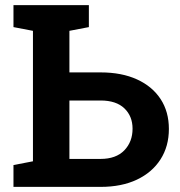

<svg xmlns="http://www.w3.org/2000/svg" viewBox="-20 -731 704 751"><path d="M32.7 0V-85.4L108.9 -100.1V-610.4L32.7 -625V-710.9H327.6V-625L251.5 -610.4V-447.8H373.5Q456.1 -447.8 515.9 -420.4Q575.7 -393.1 608.2 -343.5Q640.6 -293.9 640.6 -226.6Q640.6 -158.7 607.9 -107.7Q575.2 -56.6 515.4 -28.3Q455.6 0 373.5 0ZM251.5 -109.4H373.5Q433.6 -109.4 466.1 -142.8Q498.5 -176.3 498.5 -227.5Q498.5 -276.4 466.6 -307.1Q434.6 -337.9 373.5 -337.9H251.5Z"/></svg>

Font: Robotiche
Style: Bold
Weight: 700
Designer: Google
Version: Version 2.001